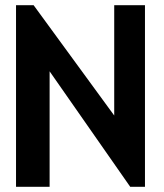

<svg xmlns="http://www.w3.org/2000/svg" viewBox="-20 -723 633 743"><path d="M484 0H541V-703H422V-276L110 -703H42V0H172V-447Z"/></svg>

Font: Bluebird
Style: Nrw
Weight: 400
Designer: Jasper
Foundry: Cannot Into Space Fonts
Version: Version 0.98